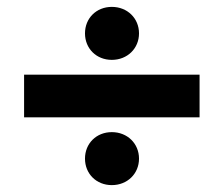

<svg xmlns="http://www.w3.org/2000/svg" viewBox="-20 -575 650 558"><path d="M305 -401C350 -401 384 -434 384 -478C384 -522 350 -555 305 -555C260 -555 227 -522 227 -478C227 -434 260 -401 305 -401ZM560 -234V-358H50V-234ZM305 -37C350 -37 384 -70 384 -114C384 -158 350 -191 305 -191C260 -191 227 -158 227 -114C227 -70 260 -37 305 -37Z"/></svg>

Font: UULA Sans
Style: Bold
Weight: 700
Designer: Mohamed Gaber, Laura Garcia Mut
Foundry: Kief Type Foundry
Version: Version 3.006;hotconv 1.0.109;makeotfexe 2.5.65596